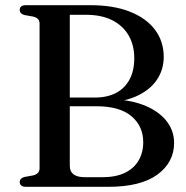

<svg xmlns="http://www.w3.org/2000/svg" viewBox="-20 -720 718 740"><path d="M651 -169Q651 -94.5 586.8 -47.2Q522.5 0 397.5 0H80Q67.5 0 61.8 -5Q56 -10 56 -18Q56 -33 74.5 -38L108 -44Q120 -47 126.2 -53.8Q132.5 -60.5 132.5 -71V-629Q132.5 -640 126.2 -646.5Q120 -653 108 -656L74.5 -662Q56 -667 56 -682Q56 -690.5 61.8 -695.2Q67.5 -700 80 -700H327.5Q418 -700 481.2 -674.8Q544.5 -649.5 577.8 -604.8Q611 -560 611 -500.5Q611 -450.5 583.5 -410.8Q556 -371 501.8 -347.5Q447.5 -324 366 -324L396.5 -337.5Q474.5 -337.5 531.5 -315.8Q588.5 -294 619.8 -256Q651 -218 651 -169ZM352 -310.5H215.5V-344H345Q393.5 -344 427.5 -362Q461.5 -380 479.5 -414Q497.5 -448 497.5 -495.5Q497.5 -545.5 476 -583Q454.5 -620.5 413 -641.8Q371.5 -663 311 -663H249V-81Q249 -59 263.5 -48Q278 -37 307.5 -37H374Q426.5 -37 461.5 -54Q496.5 -71 514.2 -101.5Q532 -132 532 -171.5Q532 -234 486.5 -272.2Q441 -310.5 352 -310.5Z"/></svg>

Font: Fraunces Wonky
Style: Regular
Weight: 400
Version: Version 1.000;[b76b70a41]